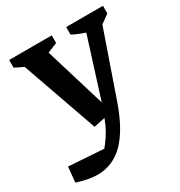

<svg xmlns="http://www.w3.org/2000/svg" viewBox="-201 -603 863 918"><g transform="rotate(-30 230.5 -143.5)"><path d="M175 -6 29 -421Q4 -432 -19 -445V-487H216V-445L162 -423L263 -90L366 -416Q329 -428 296 -445V-487H499V-445L452 -411L328 -54Q283 75 221 137.5Q159 200 74 200Q49 200 21 194.5Q-7 189 -38 179L-30 95L163 108Q190 75 207 45.5Q224 16 237 -19Z"/></g></svg>

Font: Piazzolla SemiBold
Style: Regular
Weight: 600
Designer: Juan Pablo del Peral
Foundry: Huerta Tipografica
Version: Version 1.330